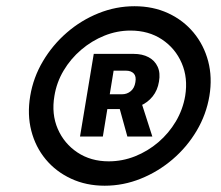

<svg xmlns="http://www.w3.org/2000/svg" viewBox="-20 -757 699 608"><path d="M311.5 -168.9Q252.9 -168.9 205.1 -191.2Q157.2 -213.4 124.8 -252.4Q92.3 -291.5 79.1 -343Q65.9 -394.5 75.7 -453.1Q85.4 -511.7 116 -563.2Q146.5 -614.7 191.7 -653.8Q236.8 -692.9 292 -715.1Q347.2 -737.3 405.8 -737.3Q464.8 -737.3 512.7 -715.1Q560.5 -692.9 593 -653.8Q625.5 -614.7 639.2 -563.2Q652.8 -511.7 643.1 -453.1Q633.3 -394.5 602.8 -343Q572.3 -291.5 526.6 -252.4Q481 -213.4 425.8 -191.2Q370.6 -168.9 311.5 -168.9ZM324.2 -246.1Q367.7 -246.1 408 -262.2Q448.2 -278.3 481.4 -306.6Q514.6 -335 536.9 -372.6Q559.1 -410.2 566.4 -453.1Q575.7 -510.3 555.4 -557.1Q535.2 -604 492.9 -632.1Q450.7 -660.2 393.1 -660.2Q350.6 -660.2 310.5 -644Q270.5 -627.9 237.1 -599.4Q203.6 -570.8 181.4 -533.4Q159.2 -496.1 152.3 -453.1Q142.6 -396 162.8 -349.1Q183.1 -302.2 225.3 -274.2Q267.6 -246.1 324.2 -246.1ZM383.3 -324.7 350.1 -444.8H423.8L462.4 -324.7ZM233.4 -324.7 276.9 -586.4H402.8Q430.7 -586.4 450.4 -575.9Q470.2 -565.4 479.2 -545.7Q488.3 -525.9 483.4 -498.5Q479 -471.2 463.4 -451.7Q447.8 -432.1 423.8 -421.9Q399.9 -411.6 371.1 -411.6H287.6L295.4 -458.5H366.7Q382.3 -458.5 394 -468.3Q405.8 -478 408.7 -496.6Q412.1 -515.1 403.6 -524.2Q395 -533.2 378.9 -533.2H339.8L305.7 -324.7Z"/></svg>

Font: Inter 16pt ExtraBold
Style: Italic
Weight: 800
Italic angle: -9.3988°
Version: Version 4.001;git-66647c0bb